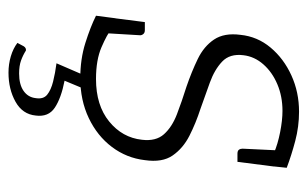

<svg xmlns="http://www.w3.org/2000/svg" viewBox="-156 -391 724 452"><g transform="rotate(90 206.0 -165.0)"><path d="M164 8Q119 8 81 -4Q43 -16 17 -29L23 -75L49 -65Q61 -55 91 -42Q121 -29 166 -29Q228 -29 266 -60Q304 -91 309 -137Q313 -170 296 -189Q279 -208 249 -219.5Q219 -231 184 -242Q149 -254 119 -268.5Q89 -283 73 -307Q57 -331 62 -369Q66 -409 92 -440Q118 -471 157.5 -489Q197 -507 243 -507Q278 -507 312 -498Q346 -489 375 -478L371 -440L340 -448Q319 -457 291 -462.5Q263 -468 241 -468Q207 -468 178.5 -456Q150 -444 131.5 -423Q113 -402 110 -376Q106 -344 125 -326Q144 -308 174.5 -297Q205 -286 236 -275Q270 -264 299.5 -249Q329 -234 346 -209.5Q363 -185 357 -144Q352 -101 326 -66.5Q300 -32 258 -12Q216 8 164 8ZM334 -458 372 -448 361 -362H342Q335 -362 332.5 -365.5Q330 -369 330 -374ZM58 -49 21 -58 32 -144H51Q57 -144 60 -140.5Q63 -137 63 -133ZM151 177Q131 177 112.5 171.5Q94 166 81 156L89 141Q93 135 99 136Q110 143 122.5 147.5Q135 152 153 152Q179 152 194 141.5Q209 131 211 113Q214 95 203 86Q192 77 172 72Q152 67 129 64L158 -3H190L170 45Q211 53 233.5 68Q256 83 252 113Q249 144 219.5 160.5Q190 177 151 177Z"/></g></svg>

Font: Aleo Light
Style: Italic
Weight: 300
Italic angle: -7°
Designer: Alessio Laiso
Foundry: Alessio Laiso
Version: Version 2.001;gftools[0.9.29]